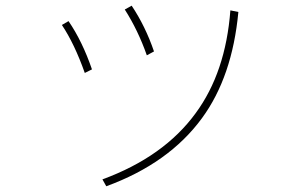

<svg xmlns="http://www.w3.org/2000/svg" viewBox="-20 -648 1040 680"><path d="M199.2 -559.6 222.7 -573.2Q271.5 -502 305.7 -402.3L280.3 -389.6Q244.1 -492.2 199.2 -559.6ZM421.9 -614.3 446.3 -627.9Q495.1 -554.7 525.4 -465.8L500 -452.1Q468.8 -541 421.9 -614.3ZM342.8 -12.7Q560.5 -92.8 672.9 -247.1Q779.3 -391.6 795.9 -611.3L824.2 -605.5Q802.7 -376 695.3 -229.5Q578.1 -69.3 356.4 11.7Z"/></svg>

Font: Gothic A1 Thin
Style: Regular
Weight: 250
Designer: HanYang I&C Co.,Ltd.
Foundry: HanYang I&C Co.,Ltd.
Version: Version 2.50